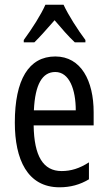

<svg xmlns="http://www.w3.org/2000/svg" viewBox="-20 -786 458 816"><path d="M250 -766H173C154 -723 117 -665 81 -616V-606H126C150 -629 181 -665 212 -700C242 -665 270 -632 298 -606H343V-616C310 -660 271 -721 250 -766ZM215 -546C102 -546 43 -447 43 -265C43 -109 96 10 233 10C279 10 320 -1 358 -24V-96C318 -70 281 -59 242 -59C163 -59 125 -123 123 -253H378V-309C378 -442 325 -546 215 -546ZM215 -480C275 -480 302 -405 302 -317H124C129 -428 160 -480 215 -480Z"/></svg>

Font: Noto Sans Ethiopic ExtCond
Style: Regular
Weight: 400
Width: 2
Designer: Monotype Design Team
Foundry: Monotype Imaging Inc.
Version: Version 2.102